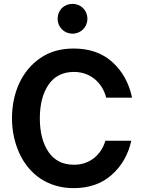

<svg xmlns="http://www.w3.org/2000/svg" viewBox="-20 -965 739 993"><path d="M355 -791C399 -791 432 -825 432 -868C432 -911 399 -945 355 -945C311 -945 278 -912 278 -868C278 -825 311 -791 355 -791ZM361 8C441 8 507 -15 558 -61C609 -106 643 -165 659 -237H525C504 -166 446 -113 363 -113C305 -113 261 -135 231 -179C201 -223 186 -281 186 -353C186 -425 201 -483 231 -527C261 -571 305 -593 363 -593C447 -593 510 -537 529 -460H663C647 -536 613 -597 561 -644C509 -691 442 -714 361 -714C294 -714 237 -698 189 -665C93 -600 42 -485 42 -353C42 -288 55 -228 80 -173C130 -63 228 8 361 8Z"/></svg>

Font: Be Vietnam
Style: Bold
Weight: 700
Designer: Gabriel Lam
Foundry: TypeRant
Version: Version 4.000